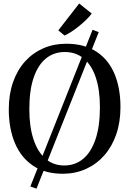

<svg xmlns="http://www.w3.org/2000/svg" viewBox="-20 -1008 758 1126"><path d="M523 -833.5 559 -819.5 194 98.5 158 85.5ZM353 11Q245.5 12 174.2 -36Q103 -84 67.2 -169.5Q31.5 -255 31.5 -366.5Q31.5 -455 56.5 -526.2Q81.5 -597.5 127 -647.8Q172.5 -698 234 -724.8Q295.5 -751.5 368 -751.5Q474 -751.5 544.8 -705.5Q615.5 -659.5 651 -576Q686.5 -492.5 686.5 -380Q686.5 -292 661.8 -220.2Q637 -148.5 592 -97.2Q547 -46 486 -18Q425 10 353 11ZM357.5 -37.5Q420 -37.5 467 -76Q514 -114.5 540 -190.8Q566 -267 566 -380Q566 -480 542.2 -552.2Q518.5 -624.5 472.2 -663.8Q426 -703 360 -703Q297 -703 250.5 -666Q204 -629 178 -554.5Q152 -480 152 -366.5Q152 -266 176 -192.2Q200 -118.5 245.8 -78Q291.5 -37.5 357.5 -37.5ZM358 -800 322 -830 444.5 -987.5 518 -928.5Q505 -911 485.5 -892Q466 -873 443.8 -855Q421.5 -837 399.5 -822.5Q377.5 -808 359 -800Z"/></svg>

Font: Merriweather 36pt
Style: Regular
Weight: 400
Designer: Eben Sorkin
Foundry: Eben Sorkin
Version: Version 2.100